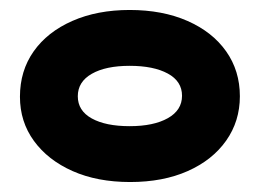

<svg xmlns="http://www.w3.org/2000/svg" viewBox="-20 -739 521 385"><path d="M241 -374Q175 -374 125.5 -396Q76 -418 48 -456.5Q20 -495 20 -545Q20 -597 47.5 -636Q75 -675 125 -697Q175 -719 240 -719Q306 -719 356 -697Q406 -675 433.5 -636Q461 -597 461 -546Q461 -496 433.5 -457Q406 -418 356.5 -396Q307 -374 241 -374ZM240 -486Q288 -486 316.5 -502Q345 -518 345 -547Q345 -576 316.5 -591.5Q288 -607 240 -607Q192 -607 164 -591Q136 -575 136 -546Q136 -517 164 -501.5Q192 -486 240 -486Z"/></svg>

Font: Fredoka SemiExpanded
Style: Bold
Weight: 700
Width: 6
Designer: Ben Nathan
Foundry: Milena B. Brandão, Ben Nathan
Version: Version 2.001